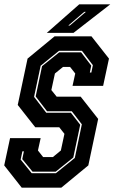

<svg xmlns="http://www.w3.org/2000/svg" viewBox="-22 -868 532 888"><path d="M78.5 0 -2.5 -103 24.5 -229H166L153.5 -172L177.5 -141.5H222.5L259.5 -172L276 -249L252 -279.5H141L60 -382.5L105.5 -597L230.5 -700H401L482 -597L455 -471H313.5L326 -528L302 -558.5H269.5L232 -528L215.5 -451.5L240 -421H351L432 -318L386.5 -103L261.5 0ZM124.5 -67H236.5L324 -137.5L356.5 -293L310 -353.5H195.5L143 -422L172.5 -562L252 -626H353L400 -564.5L393.5 -532.5H400.5L407.5 -566.5L357 -633H251L166 -564L135.5 -420L192 -346.5H306L349 -291L317 -139.5L235.5 -74H128.5L81 -132L88.5 -168H81.5L73.5 -130ZM194.5 -716 344.5 -848H488L318 -716ZM294 -750H301L375 -813H367.5Z"/></svg>

Font: Tourney Condensed ExtraBold
Style: Italic
Weight: 800
Width: 3
Italic angle: -12°
Designer: Tyler Finck
Foundry: Etcetera Type Co
Version: Version 1.010; ttfautohint (v1.8.3)